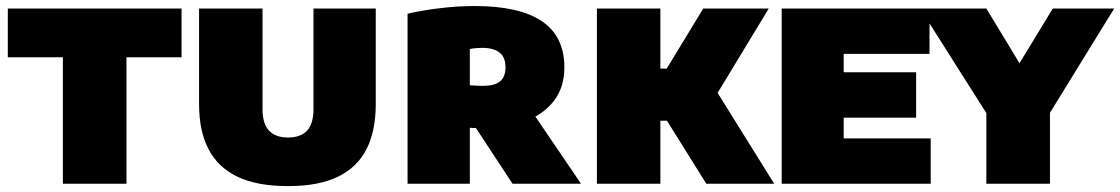

<svg xmlns="http://www.w3.org/2000/svg" viewBox="-20 -624 3804 652"><path d="M193.5 0V-429.5H6.5V-595H596.5V-429.5H409.5V0Z M958 8Q853 8 786.2 -24Q719.5 -56 687.8 -118Q656 -180 656 -270.5V-595H871.5V-253Q871.5 -204 893.5 -180.5Q915.5 -157 958 -157Q1001 -157 1022.8 -180.5Q1044.5 -204 1044.5 -253V-595H1256V-270.5Q1256 -180 1224.8 -118Q1193.5 -56 1127.8 -24Q1062 8 958 8Z M1364 0V-577.5Q1414 -589 1474 -596.2Q1534 -603.5 1593 -603.5Q1743.5 -603.5 1820 -552Q1896.5 -500.5 1896.5 -395Q1896.5 -327.5 1861 -281.5Q1825.5 -235.5 1763.2 -212Q1701 -188.5 1620 -188.5Q1609 -188.5 1598 -189Q1587 -189.5 1575.5 -190V0ZM1720.5 0 1543.5 -269.5H1770L1953 0ZM1621.5 -332.5Q1659 -332.5 1677.8 -347.5Q1696.5 -362.5 1696.5 -396Q1696.5 -430 1676 -445.8Q1655.5 -461.5 1617 -461.5Q1608 -461.5 1596.2 -460.5Q1584.5 -459.5 1575.5 -457.5V-334.5Q1588.5 -333.5 1598.8 -333Q1609 -332.5 1621.5 -332.5Z M2378.5 0 2190 -302 2368 -595H2590.5L2399 -279L2403 -331L2609 0ZM2007 0V-595H2222.5V0ZM2194.5 -214V-391H2268.5V-214Z M2634.5 0V-595H3136.5V-441H2845V-154H3140.5V0ZM2759.5 -224.5V-378.5H3091V-224.5Z M3329.5 0V-319L3372.5 -172L3104.5 -595H3329.5L3471 -361.5H3413L3555 -595H3763.5L3503 -172L3545.5 -316.5V0Z"/></svg>

Font: Encode Sans SC Black
Style: Regular
Weight: 900
Version: Version 3.002